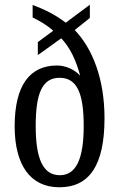

<svg xmlns="http://www.w3.org/2000/svg" viewBox="-20 -782 504 812"><path d="M231 10C358 10 422 -83 422 -282C422 -449 371 -577 296 -655L360 -706V-762L258 -686C211 -722 166 -743 118 -761V-708C146 -695 180 -675 205 -652L140 -604V-549L239 -620C277 -580 302 -526 319 -462C296 -487 259 -505 221 -505C106 -505 42 -421 42 -248C42 -86 107 10 231 10ZM233 -41C161 -41 131 -112 131 -249C131 -384 157 -453 232 -453C307 -453 334 -385 334 -249C334 -112 303 -41 233 -41Z"/></svg>

Font: Noto Serif Lao ExtCond
Style: Regular
Weight: 400
Width: 2
Designer: Monotype Design Team
Foundry: Monotype Imaging Inc.
Version: Version 2.004